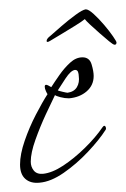

<svg xmlns="http://www.w3.org/2000/svg" viewBox="-20 -381 270 412"><path d="M65 11Q46 13 34.5 3Q23 -7 23 -28Q23 -50 33 -79Q43 -108 57 -135Q71 -162 82 -179Q81 -180 78.5 -185.5Q76 -191 76 -195Q76 -199 79 -199Q82 -199 90 -194Q97 -205 107.5 -220Q118 -235 130.5 -246.5Q143 -258 157 -258Q172 -258 176.5 -243Q181 -228 181 -218Q181 -198 166 -185Q151 -172 128 -170Q119 -170 109.5 -172.5Q100 -175 98 -177Q91 -163 78.5 -136Q66 -109 56 -81Q46 -53 46 -34Q46 -23 52.5 -15Q59 -7 72 -8Q92 -10 115.5 -25.5Q139 -41 162 -63.5Q185 -86 200 -108Q202 -111 204 -111Q206 -111 207 -108Q208 -105 207 -103Q193 -81 168.5 -55Q144 -29 116.5 -10Q89 9 65 11ZM125 -182Q139 -184 145 -194Q151 -204 149 -218Q149 -222 147.5 -226.5Q146 -231 141 -231Q132 -230 120.5 -212.5Q109 -195 104 -187Q106 -186 114.5 -184Q123 -182 125 -182ZM226 -285Q223 -285 214 -292.5Q205 -300 193.5 -310Q182 -320 173 -328.5Q164 -337 162 -340Q156 -335 141.5 -326Q127 -317 112 -308Q97 -299 87 -293Q85 -292 84 -291.5Q83 -291 82 -291Q80 -291 80 -293Q80 -298 88 -304Q97 -312 112 -325Q127 -338 142 -349Q157 -360 164 -361Q170 -361 181 -351Q192 -341 203.5 -327.5Q215 -314 222.5 -303Q230 -292 230 -290Q230 -285 226 -285Z"/></svg>

Font: Fuggles
Style: Regular
Weight: 400
Designer: Rob Leuschke
Foundry: Robert E. Leuschke
Version: Version 1.100; ttfautohint (v1.8.3)